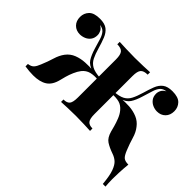

<svg xmlns="http://www.w3.org/2000/svg" viewBox="-149 -768 1180 1180"><g transform="rotate(45 441.5 -178.0)"><path d="M78 6Q62 6 43.5 4.5Q25 3 6 0V-21Q31 -24 43 -37Q55 -50 65 -76Q83 -119 94 -156Q105 -193 125 -220Q147 -249 179.5 -261.5Q212 -274 248.5 -276Q285 -278 320 -275V-270Q277 -282 260 -309Q243 -336 230 -379Q219 -418 210.5 -444.5Q202 -471 188.5 -486Q175 -501 150 -504Q169 -494 176.5 -479Q184 -464 184 -449Q184 -424 172 -407.5Q160 -391 141 -383Q122 -375 103 -375Q70 -375 49 -396Q28 -417 28 -452Q28 -485 50 -508Q72 -531 123 -531Q165 -531 187 -514Q209 -497 221.5 -466Q234 -435 245 -396Q256 -357 269 -331Q282 -305 306.5 -291Q331 -277 379 -274V-256Q345 -260 316.5 -253Q288 -246 268 -221Q254 -203 243 -177.5Q232 -152 225.5 -128.5Q219 -105 216 -92Q203 -38 169 -16Q135 6 78 6ZM315 0V-21Q345 -21 357 -36Q369 -51 369 -93V-423Q369 -465 355.5 -480Q342 -495 309 -495V-516Q329 -515 368.5 -513.5Q408 -512 444 -512Q482 -512 518.5 -513.5Q555 -515 573 -516V-495Q540 -495 526.5 -480Q513 -465 513 -423V-93Q513 -51 525.5 -36Q538 -21 567 -21V0Q549 -1 512 -2.5Q475 -4 440 -4Q405 -4 369 -2.5Q333 -1 315 0ZM853 175Q847 108 834.5 74Q822 40 804.5 24.5Q787 9 763 1Q723 -13 698 -29.5Q673 -46 661 -89Q658 -101 651.5 -125Q645 -149 634.5 -175.5Q624 -202 608 -221Q588 -245 562 -252Q536 -259 497 -256V-274Q544 -277 568.5 -290Q593 -303 606.5 -329Q620 -355 632 -396Q643 -435 655 -466Q667 -497 689.5 -514Q712 -531 753 -531Q804 -531 826 -508Q848 -485 848 -452Q848 -417 827 -396Q806 -375 773 -375Q754 -375 735.5 -383Q717 -391 704.5 -407.5Q692 -424 692 -449Q692 -464 700 -479Q708 -494 727 -504Q701 -501 687.5 -485.5Q674 -470 666 -443.5Q658 -417 646 -379Q633 -335 615.5 -308.5Q598 -282 556 -270L557 -275Q595 -279 631 -276.5Q667 -274 698.5 -261Q730 -248 751 -220Q772 -194 783 -156Q794 -118 811 -76Q825 -41 838.5 -30.5Q852 -20 880 -20Q876 19 874.5 55Q873 91 873 112Q873 130 874 146.5Q875 163 876 175Z"/></g></svg>

Font: Playfair Display
Style: Bold
Weight: 700
Designer: Claus Eggers Sørensen
Foundry: Claus Eggers Sørensen
Version: Version 1.203